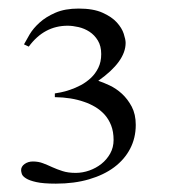

<svg xmlns="http://www.w3.org/2000/svg" viewBox="-20 -820 400 453"><path d="M300.3 -525.4Q300.3 -494.6 287.1 -469.2Q273.9 -443.8 249.5 -425.5Q225.1 -407.2 190.2 -397Q155.3 -386.7 111.8 -386.7Q82 -386.7 65.7 -390.4Q49.3 -394 41.3 -399.2Q33.2 -404.3 31.5 -409.7Q29.8 -415 29.8 -418.5Q29.8 -427.2 38.1 -433.1Q46.4 -439 57.6 -439Q70.8 -439 81.5 -434.8Q92.3 -430.7 103.5 -425.5Q114.7 -420.4 127.7 -416.3Q140.6 -412.1 158.7 -412.1Q174.8 -412.1 190.7 -417.7Q206.5 -423.3 219.2 -433.3Q231.9 -443.4 240 -457.8Q248 -472.2 248 -489.7Q248 -509.3 242.2 -524.2Q236.3 -539.1 226.6 -549.8Q216.8 -560.5 204.3 -567.9Q191.9 -575.2 178.7 -579.6Q148.4 -590.3 109.4 -590.8V-599.6Q113.8 -600.1 123.5 -602.1Q133.3 -604 145.5 -608.2Q157.7 -612.3 170.7 -619.1Q183.6 -626 194.3 -636Q205.1 -646 211.9 -659.9Q218.8 -673.8 218.8 -692.4Q218.8 -711.4 210.9 -724.4Q203.1 -737.3 191.2 -745.1Q179.2 -752.9 165.3 -756.1Q151.4 -759.3 139.6 -759.3Q84 -759.3 47.9 -710L36.6 -715.3Q41.5 -724.6 50 -739Q58.6 -753.4 73.5 -766.8Q88.4 -780.3 110.8 -790Q133.3 -799.8 165.5 -799.8Q200.2 -799.8 221.9 -790Q243.7 -780.3 255.6 -767.1Q267.6 -753.9 272 -740.2Q276.4 -726.6 276.4 -718.8Q276.4 -674.8 211.9 -629.4Q223.6 -625.5 238.8 -618.4Q253.9 -611.3 267.6 -598.9Q281.2 -586.4 290.8 -568.4Q300.3 -550.3 300.3 -525.4Z"/></svg>

Font: Doulos SIL Viet
Style: Regular
Weight: 400
Designer: Walt Agee, Victor Gaultney, Peter Martin, Debbi Hosken, Becca Hirsbrunner
Foundry: SIL International
Version: Version 5.000